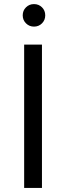

<svg xmlns="http://www.w3.org/2000/svg" viewBox="-20 -918 323 938"><path d="M98 0V-700H185V0ZM146 -788Q123 -788 107 -804Q91 -820 91 -843Q91 -866.5 107 -882.2Q123 -898 146 -898Q169.5 -898 185.2 -882.2Q201 -866.5 201 -843Q201 -820 185.2 -804Q169.5 -788 146 -788Z"/></svg>

Font: Overpass
Style: Regular
Weight: 400
Designer: Delve Withrington, Dave Bailey, Thomas Jockin
Foundry: Delve Fonts LLC
Version: Version 4.000